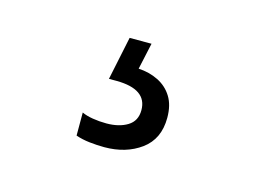

<svg xmlns="http://www.w3.org/2000/svg" viewBox="-43 -73 436 321"><g transform="rotate(15 175.0 88.0)"><path d="M148.5 -6H186.4L176.4 39.8Q195.1 40.8 210.6 48.5Q226.1 56.2 235 70.6Q243.9 84.9 243.9 106.8Q243.9 143.6 218 162.6Q192.1 181.5 154.7 181.5Q142.5 181.5 129.2 180Q115.9 178.5 105.1 174.7V134.8Q112.5 138.4 124.1 140.3Q135.6 142.2 147.8 142.2Q169.9 142.2 184.3 133.3Q198.8 124.4 198.8 105.7Q198.8 69.5 146.2 69.1H132.8Z"/></g></svg>

Font: Khand Variable Light
Style: Regular
Weight: 300
Designer: Satya Rajpurohit
Foundry: Indian Type Foundry
Version: Version 3.000